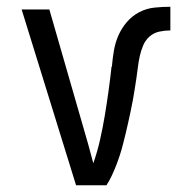

<svg xmlns="http://www.w3.org/2000/svg" viewBox="-20 -548 540 568"><path d="M205 0 44 -520H126L226 -173Q234 -146 241.5 -119Q249 -92 256 -65Q268 -99 276 -134.5Q284 -170 290 -206Q296 -242 301 -278Q306 -314 310 -351H311Q313 -375 317 -398.5Q321 -422 330.5 -443.5Q340 -465 355.5 -483Q371 -501 392 -512Q413 -523 437 -525.5Q461 -528 484 -528V-458Q468 -458 451.5 -454.5Q435 -451 422.5 -440Q410 -429 403.5 -413.5Q397 -398 393.5 -382Q390 -366 388 -349.5Q386 -333 383.5 -316.5Q381 -300 378.5 -284Q376 -268 373 -251.5Q370 -235 366.5 -219Q363 -203 359.5 -186.5Q356 -170 352 -154Q348 -138 344 -122Q340 -106 335 -90.5Q330 -75 324 -59.5Q318 -44 311 -29Q304 -14 295 0Z"/></svg>

Font: Huly
Style: Regular
Weight: 400
Designer: Belleve Invis
Foundry: Belleve Invis
Version: Version 33.2.5; ttfautohint (v1.8.4)